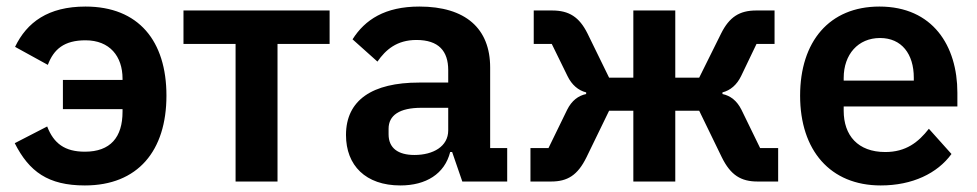

<svg xmlns="http://www.w3.org/2000/svg" viewBox="-20 -554 2981 586"><path d="M172 -221H354V-213C354 -135 317 -91 239 -91C178 -91 144 -116 124 -168L25 -117C69 -30 127 12 239 12C401 12 488 -94 488 -262C488 -429 403 -534 241 -534C127 -534 62 -486 26 -411L126 -356C144 -404 176 -431 241 -431C315 -431 354 -382 354 -314V-310H172Z M699 0H827V-420H986V-522H540V-420H699Z M1202 12C1280 12 1337 -23 1354 -90H1360L1391 0H1528V-102H1476V-348C1476 -467 1401 -534 1260 -534C1155 -534 1094 -494 1056 -434L1132 -366C1157 -402 1191 -432 1251 -432C1319 -432 1348 -398 1348 -340V-302H1259C1117 -302 1036 -249 1036 -142C1036 -49 1096 12 1202 12ZM1245 -81C1195 -81 1166 -102 1166 -144V-161C1166 -202 1199 -225 1266 -225H1348V-156C1348 -107 1302 -81 1245 -81Z M1599 0H1662C1712 0 1743 -19 1770 -74L1839 -216H1913V0H2041V-216H2114L2183 -74C2210 -19 2242 0 2292 0H2355V-102H2300L2243 -219C2229 -247 2209 -262 2185 -267V-272C2209 -278 2229 -295 2242 -322L2289 -420H2344V-522H2288C2237 -522 2206 -502 2181 -452L2114 -317H2041V-522H1913V-317H1839L1773 -452C1748 -502 1717 -522 1665 -522H1609V-420H1664L1712 -322C1725 -295 1745 -278 1769 -272V-267C1745 -262 1725 -247 1711 -219L1654 -102H1599Z M2668 12C2765 12 2841 -25 2884 -84L2815 -161C2783 -120 2745 -90 2682 -90C2598 -90 2555 -141 2555 -216V-229H2902V-271C2902 -414 2827 -534 2664 -534C2511 -534 2422 -427 2422 -262C2422 -95 2514 12 2668 12ZM2666 -438C2732 -438 2769 -389 2769 -317V-308H2555V-316C2555 -388 2599 -438 2666 -438Z"/></svg>

Font: Braiins Sans SemiBold
Style: Regular
Weight: 600
Designer: Mike Abbink, Paul van der Laan, Pieter van Rosmalen, Jiri Chlebus, Lubos Buracinsky
Foundry: Bold Monday, Sudetype
Version: Version 1.000;hotconv 1.0.109;makeotfexe 2.5.65596